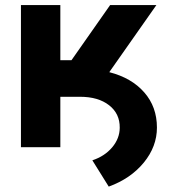

<svg xmlns="http://www.w3.org/2000/svg" viewBox="-20 -565 665 737"><path d="M60.4 0V-545.5H211.6V-333.8H254.3L402.7 -545.5H580.3L399.5 -288Q485.1 -266 533.7 -210.4Q582.4 -154.8 582.4 -75.3Q582.4 -2.5 532 59.1Q481.5 120.7 397.4 151.3L334.5 50.4Q381.7 34.8 410.5 0.7Q439.3 -33.4 439.6 -74.6Q440.3 -128.6 398.8 -161Q357.2 -193.5 287.3 -193.5H211.6V0Z"/></svg>

Font: Inter UI
Style: Bold
Weight: 700
Designer: Rasmus Andersson
Foundry: rsms
Version: 3.2;8d6f07862